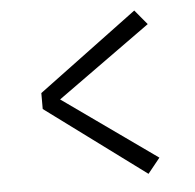

<svg xmlns="http://www.w3.org/2000/svg" viewBox="-43 -591 598 588"><g transform="rotate(-5 256.5 -297.0)"><path d="M390.5 -548 428 -503 124.5 -285V-308L428 -92.5L390.5 -46L85 -272V-321Z"/></g></svg>

Font: Karla Light
Style: Regular
Weight: 300
Designer: Jonathan Pinhorn
Version: Version 2.004;gftools[0.9.33]